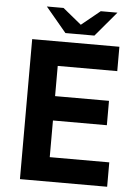

<svg xmlns="http://www.w3.org/2000/svg" viewBox="-60 -950 722 996"><g transform="rotate(5 301.0 -452.0)"><path d="M251 -775.4H401.9L510.7 -904.3H423.8L326.7 -825.2L230 -904.3H143.1ZM82 0H536.1V-127H226.1V-317.9H506.8V-444.8H226.1V-602.1H536.1V-729H82Z"/></g></svg>

Font: Hack
Style: Bold
Weight: 700
Monospace: yes
Designer: Christopher Simpkins
Foundry: Christopher Simpkins
Version: Version 2.010